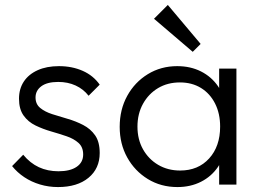

<svg xmlns="http://www.w3.org/2000/svg" viewBox="-20 -748 1049 778"><path d="M215 10Q177 10 142 -0.5Q107 -11 78.5 -30Q50 -49 29 -75L74 -121Q102 -87 137.5 -70.5Q173 -54 217 -54Q264 -54 290.5 -72Q317 -90 317 -122Q317 -152 298 -169Q279 -186 249.5 -196Q220 -206 187 -215.5Q154 -225 124 -239.5Q94 -254 75.5 -280Q57 -306 57 -348Q57 -388 76.5 -417.5Q96 -447 132.5 -463.5Q169 -480 219 -480Q272 -480 315 -461Q358 -442 384 -405L339 -360Q318 -387 286.5 -401.5Q255 -416 216 -416Q171 -416 147.5 -398.5Q124 -381 124 -353Q124 -326 143 -310.5Q162 -295 191.5 -285.5Q221 -276 254 -266.5Q287 -257 317 -241.5Q347 -226 365.5 -199.5Q384 -173 384 -128Q384 -65 338.5 -27.5Q293 10 215 10Z M699 10Q632 10 579 -22.5Q526 -55 495.5 -110Q465 -165 465 -234Q465 -304 495.5 -359.5Q526 -415 579 -447.5Q632 -480 698 -480Q752 -480 794.5 -458.5Q837 -437 863.5 -398.5Q890 -360 896 -309V-162Q890 -111 863.5 -72Q837 -33 794.5 -11.5Q752 10 699 10ZM710 -57Q783 -57 827.5 -106Q872 -155 872 -235Q872 -288 851.5 -328.5Q831 -369 794.5 -391.5Q758 -414 709 -414Q659 -414 620.5 -391Q582 -368 559.5 -327.5Q537 -287 537 -235Q537 -183 559.5 -143Q582 -103 621 -80Q660 -57 710 -57ZM868 0V-126L882 -242L868 -355V-470H938V0ZM761 -538 604 -672 660 -728 793 -570Z"/></svg>

Font: Outfit Thin Light
Style: Regular
Weight: 300
Version: Version 1.100;gftools[0.9.27]